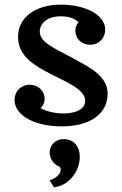

<svg xmlns="http://www.w3.org/2000/svg" viewBox="-20 -524 516 811"><path d="M41.5 -102.1C41.5 -35.2 127.9 9.8 241.2 9.8C356.9 9.8 434.6 -40.5 434.6 -128.9C434.6 -206.5 349.6 -244.1 277.8 -283.7C216.8 -317.4 147.9 -343.8 147.9 -390.1C147.9 -423.3 177.7 -455.1 236.3 -455.1C272.5 -455.1 296.9 -444.8 311.5 -430.2C303.2 -420.4 298.3 -407.7 298.3 -394C298.3 -361.3 323.7 -335 360.8 -335C397.9 -335 424.3 -362.8 424.3 -398.4C424.3 -460.9 342.8 -504.4 235.4 -504.4C133.8 -504.4 56.2 -452.6 56.2 -368.7C56.2 -282.2 133.8 -242.2 204.1 -206.5C262.7 -176.8 339.8 -144.5 339.8 -99.1C339.8 -54.2 283.2 -43 237.8 -44.9C208.5 -45.9 174.8 -54.2 151.9 -66.9C162.1 -77.1 168.5 -91.3 168.5 -106.4C168.5 -140.1 141.6 -166 105.5 -166C67.9 -166 41.5 -137.7 41.5 -102.1ZM189.9 121.1C189.9 145 205.6 168.5 227.5 178.2C245.6 186 237.8 222.2 189.5 237.8L208 267.1C272.9 259.8 316.9 197.8 316.9 139.2C316.9 92.8 290 63.5 248.5 63.5C217.8 63.5 189.9 85.4 189.9 121.1Z"/></svg>

Font: Arbutus Slab
Style: Regular
Weight: 400
Designer: Karolina Lach
Foundry: Karolina Lach
Version: Version 1.001